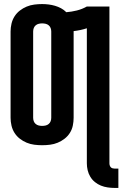

<svg xmlns="http://www.w3.org/2000/svg" viewBox="-20 -702 602 944"><path d="M544 222Q527 222 509.5 219.5Q492 217 476 210.5Q460 204 446.5 193Q433 182 424 167Q415 152 411 135Q407 118 407 101V-563Q392 -558 375.5 -554.5Q359 -551 342 -549V-123Q342 -104 338 -84.5Q334 -65 323.5 -48.5Q313 -32 297.5 -20Q282 -8 264 -0.5Q246 7 226.5 9.5Q207 12 187 12Q168 12 148.5 9.5Q129 7 111 -0.5Q93 -8 77.5 -20Q62 -32 51.5 -48.5Q41 -65 36.5 -84.5Q32 -104 32 -123V-547Q32 -566 36.5 -585.5Q41 -605 51.5 -621.5Q62 -638 77.5 -650Q93 -662 111 -669.5Q129 -677 148.5 -679.5Q168 -682 187 -682Q203 -682 219 -680Q235 -678 250.5 -673.5Q266 -669 280 -661.5Q294 -654 306 -642Q332 -644 358 -650.5Q384 -657 407 -670H518V101Q518 106 519.5 111Q521 116 524.5 120Q528 124 533.5 125.5Q539 127 544 127H562V222ZM187 -83Q196 -83 204.5 -85Q213 -87 219.5 -92.5Q226 -98 229 -106Q232 -114 232 -123V-547Q232 -556 229 -564Q226 -572 219.5 -577.5Q213 -583 204.5 -585Q196 -587 187 -587Q179 -587 170.5 -585Q162 -583 155.5 -577.5Q149 -572 146 -564Q143 -556 143 -547V-123Q143 -114 146 -106Q149 -98 155.5 -92.5Q162 -87 170.5 -85Q179 -83 187 -83Z"/></svg>

Font: Lode Term
Style: Bold
Weight: 700
Monospace: yes
Designer: Belleve Invis
Foundry: Belleve Invis
Version: Version 29.2.0